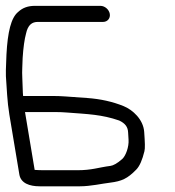

<svg xmlns="http://www.w3.org/2000/svg" viewBox="-28 -668 599 657"><path d="M165.1 -284.5C176 -284.5 187.8 -284 200.4 -283C273.3 -277.4 319.7 -276.4 379.9 -255.6C400.5 -245.8 409.6 -233.6 410.4 -214.6C410.6 -209 411.1 -200.7 411.9 -189.6C413.5 -166.1 402.7 -135 390.2 -123.9C373.3 -108.7 359 -101.5 350.3 -100.4C307 -94.8 287.4 -85.5 235.7 -85.5H126.3C110.9 -85.5 99.3 -85.9 90.6 -86.7L57.6 -284.5ZM315.6 -648H92.1C67.9 -648 49.9 -641.7 34.3 -627.3C9.7 -607.4 -1.8 -558.4 -5.9 -481.3L-7.2 -446.9C-7.9 -435.4 -8.1 -422 -7.8 -407.7L-7.8 -407.5L-7.8 -407.2C-4.6 -364.2 -3.5 -321.4 4 -276L38.2 -71C43.2 -40.7 73.7 -30.5 107.4 -30.5H246C281.7 -30.5 321 -39.7 349.1 -43C388.2 -47.9 408 -56.5 438.3 -87.7C450.3 -100.1 458.9 -121 466.2 -150.3C468.9 -160.8 467.9 -181.1 465.4 -216.8C462.4 -259.2 426.3 -292.2 394.7 -305C357 -320.2 316.3 -329.4 269.6 -332.7L195.4 -338C180.9 -339 167.8 -339.5 156 -339.5H51.1C50.6 -345.6 49.7 -354.9 49.7 -364.4C49.5 -387 46.8 -415.7 48.2 -435.7L49.5 -470C51.8 -505.5 55.8 -533.5 61 -552.7L61.1 -552.9L61.1 -553.2C67.5 -582.8 81.5 -593 101.3 -593H324.7C339.8 -593 350.2 -605.5 347.7 -620.5C345.2 -635.5 330.6 -648 315.6 -648Z"/></svg>

Font: MewTooHand
Style: BdLta
Weight: 400
Designer: Mew Too, Robert Jablonski
Version: Version 0.77